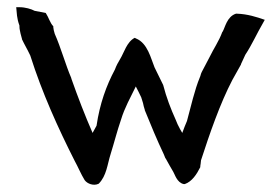

<svg xmlns="http://www.w3.org/2000/svg" viewBox="-20 -506 768 533"><path d="M25 -486C27 -469 26 -457 34 -435V-432C34 -424 36 -420 37 -413L41 -398V-397C48 -382 56 -369 64 -352C97 -248 141 -151 187 -60C196 -44 205 -22 215 -6C222 4 240 11 254 4C276 -18 278 -50 287 -78C297 -110 305 -142 316 -174C326 -207 342 -235 357 -266C362 -257 367 -246 372 -236L377 -220C378 -214 380 -207 382 -201V-200C399 -158 416 -117 435 -77L439 -67L440 -66C447 -53 454 -41 461 -29C465 -23 471 1 490 5H493C513 -2 526 -22 536 -42V-45C537 -48 537 -54 538 -61C562 -135 591 -219 625 -284L649 -327V-328C653 -337 657 -345 661 -354C679 -381 693 -413 710 -442L715 -451C692 -459 667 -467 638 -468H635C610 -460 605 -430 598 -418L597 -417C588 -392 573 -371 561 -346L540 -306C537 -300 537 -296 535 -292C520 -256 510 -210 499 -170C495 -160 490 -149 486 -137C482 -144 477 -152 473 -161L468 -173C454 -204 442 -235 433 -270L409 -319C399 -343 390 -386 358 -399L354 -401C332 -390 324 -359 314 -343C308 -333 303 -324 299 -313C275 -268 257 -218 248 -157L237 -137C216 -185 196 -237 178 -288V-289C162 -326 149 -374 132 -412C130 -418 128 -427 128 -430V-433C119 -442 115 -458 107 -470L76 -476C67 -481 50 -486 34 -486Z"/></svg>

Font: SolarCharger
Style: 750
Weight: 700
Designer: Mew Too
Foundry: Cannot Into Space Fonts/KineticPlasma Fonts
Version: Version 1.100